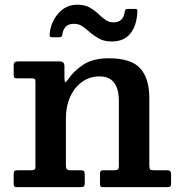

<svg xmlns="http://www.w3.org/2000/svg" viewBox="-20 -774 744 794"><path d="M111 -450H51Q41.5 -450 39 -453.2Q36.5 -456.5 36.5 -466.5V-504Q36.5 -520 53 -520H227Q246.5 -520 246.5 -500.5V-454Q246.5 -434.5 249.8 -434.2Q253 -434 259.5 -443Q284.5 -480.5 324.8 -506.8Q365 -533 429.5 -533Q522.5 -533 560 -491.2Q597.5 -449.5 597.5 -369V-92Q597.5 -78.5 600.2 -74.2Q603 -70 617 -70H673Q687.5 -70 687.5 -54V-15.5Q687.5 -4 683.2 -2Q679 0 667.5 0H407Q397.5 0 395.5 -3.8Q393.5 -7.5 393.5 -18V-53Q393.5 -62 395.8 -66Q398 -70 407 -70H451Q463.5 -70 467.5 -73.2Q471.5 -76.5 471.5 -89.5V-356.5Q471.5 -458 391.5 -458Q351.5 -458 320 -435.8Q288.5 -413.5 270.5 -374Q252.5 -334.5 252.5 -283V-90Q252.5 -78.5 256.5 -74.2Q260.5 -70 272.5 -70H312Q322.5 -70 326.5 -67Q330.5 -64 330.5 -52.5V-16Q330.5 -6 326.5 -3Q322.5 0 313 0H51Q41 0 38.8 -3.5Q36.5 -7 36.5 -17.5V-52.5Q36.5 -64 40.2 -67Q44 -70 55 -70H107Q118.5 -70 122.5 -72.5Q126.5 -75 126.5 -86V-437Q126.5 -445.5 123 -447.8Q119.5 -450 111 -450ZM442.5 -602.5Q411 -602.5 389.8 -614.2Q368.5 -626 352 -640.5Q337.5 -653 322.2 -664.2Q307 -675.5 286.5 -675.5Q262 -675.5 250.8 -662.5Q239.5 -649.5 237 -627Q235 -620 225.5 -620H196Q187.5 -620 186.2 -623.8Q185 -627.5 185.5 -635Q190 -682.5 221.2 -718.5Q252.5 -754.5 299 -754.5Q330.5 -754.5 350.8 -743Q371 -731.5 386.5 -716.5Q399.5 -704.5 414.5 -693Q429.5 -681.5 449.5 -681.5Q490 -681.5 496 -726Q497.5 -731.5 499 -734.2Q500.5 -737 508 -737H538.5Q545.5 -737 547 -734.5Q548.5 -732 548 -726Q546 -670.5 520 -636.5Q494 -602.5 442.5 -602.5Z"/></svg>

Font: Besley SemiBold
Style: Regular
Weight: 600
Designer: Owen Earl
Foundry: indestructible type*
Version: Version 2.001; ttfautohint (v1.8.3)